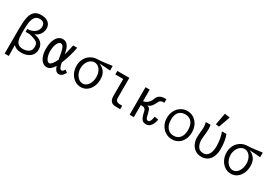

<svg xmlns="http://www.w3.org/2000/svg" viewBox="43 -1999 4714 3324"><g transform="rotate(30 2400.0 -337.0)"><path d="M281.5 -731Q341.5 -731 385 -711.5Q428.5 -692 451.5 -655.8Q474.5 -619.5 474.5 -570.5Q474.5 -530 458.8 -492.8Q443 -455.5 413 -426.5Q383 -397.5 341 -382.5Q434 -369.5 485.8 -320.8Q537.5 -272 537.5 -190Q537.5 -125.5 505.8 -80.8Q474 -36 419.5 -13.5Q365 9 297 9Q243.5 9 208.8 -5Q174 -19 140 -49Q143.5 39.5 143.5 108V165H61.5V-314Q61.5 -459 77.2 -546.8Q93 -634.5 140.8 -682.8Q188.5 -731 281.5 -731ZM455.5 -201Q455.5 -240.5 439.2 -264.8Q423 -289 384 -306.5Q345 -324 272 -341Q269.5 -342 264.8 -342Q260 -342 249.5 -342H186.5V-400Q244.5 -400 291.5 -421Q338.5 -442 365.5 -479.2Q392.5 -516.5 392.5 -564Q392.5 -613 364.8 -636.5Q337 -660 292.5 -660Q225.5 -660 192.8 -613.5Q160 -567 151.8 -497.8Q143.5 -428.5 143.5 -321.5V-286Q143.5 -206.5 156.5 -158Q169.5 -109.5 202.2 -85.2Q235 -61 294 -61Q360 -61 407.8 -92.5Q455.5 -124 455.5 -201Z M638 -267.5Q638 -356 660 -421.5Q682 -487 721.2 -522Q760.5 -557 811.5 -557Q861 -557 894 -526Q927 -495 944.5 -444.5Q955.5 -411.5 969 -342.5Q984 -396.5 998.2 -456.2Q1012.5 -516 1018.5 -550H1099Q1085.5 -465.5 1056.2 -368.5Q1027 -271.5 994.5 -196Q1006 -134 1020.8 -104Q1035.5 -74 1058 -74Q1073.5 -74 1087.2 -86.8Q1101 -99.5 1112 -122L1162.5 -86Q1143.5 -48 1115.2 -20.8Q1087 6.5 1047 6.5Q981 6.5 947 -99.5Q917.5 -49.5 883.2 -21.8Q849 6 805 6Q759.5 6 721.2 -26Q683 -58 660.5 -119.8Q638 -181.5 638 -267.5ZM809 -76Q836.5 -76 866.8 -114.5Q897 -153 923.5 -210.5Q913.5 -273 903.2 -324.2Q893 -375.5 885.5 -397.5Q873 -436 857 -455.8Q841 -475.5 818.5 -475.5Q792.5 -475.5 770.2 -449.2Q748 -423 734.8 -375.2Q721.5 -327.5 721.5 -265.5Q721.5 -218 733.2 -174.2Q745 -130.5 765.2 -103.2Q785.5 -76 809 -76Z M1243.5 -275Q1243.5 -354.5 1278 -418Q1312.5 -481.5 1373.5 -517.8Q1434.5 -554 1511 -554Q1552 -554 1647.2 -565.2Q1742.5 -576.5 1788.5 -585V-492.5Q1695 -502 1569.5 -507Q1640 -479 1680.8 -423.8Q1721.5 -368.5 1721.5 -274.5Q1721.5 -197 1692.8 -132Q1664 -67 1611.2 -28.5Q1558.5 10 1489.5 10Q1420 10 1363.8 -28.8Q1307.5 -67.5 1275.5 -133Q1243.5 -198.5 1243.5 -275ZM1640.5 -273.5Q1640.5 -331 1620.8 -378.8Q1601 -426.5 1566 -454.2Q1531 -482 1487.5 -482Q1443.5 -482 1406.2 -454Q1369 -426 1347 -378Q1325 -330 1325 -273.5Q1325 -216 1347.5 -167Q1370 -118 1407.8 -89Q1445.5 -60 1488.5 -60Q1531.5 -60 1566.2 -89Q1601 -118 1620.8 -167Q1640.5 -216 1640.5 -273.5Z M2059 -142V-480H1901V-550H2141V-154Q2141 -108.5 2163.2 -89.8Q2185.5 -71 2216 -71H2275V0Q2248 0 2205.8 -1.2Q2163.5 -2.5 2148 -5Q2108 -12.5 2083.5 -44.5Q2059 -76.5 2059 -142Z M2665.5 -123 2662 -141Q2656.5 -170.5 2649.8 -190.8Q2643 -211 2626.5 -226Q2610 -241 2581.5 -241H2548.5V0H2464.5V-550H2548.5V-318Q2596.5 -326 2634.8 -359Q2673 -392 2690.5 -441Q2710 -497 2747.8 -523.5Q2785.5 -550 2843.5 -550H2881.5V-480H2854.5Q2830 -480 2812.5 -469Q2795 -458 2784 -441.5Q2773 -425 2762.5 -401Q2750.5 -376 2738.2 -356.8Q2726 -337.5 2703.5 -318.8Q2681 -300 2647.5 -288.5Q2672 -286 2685.5 -276.8Q2699 -267.5 2707.8 -247.2Q2716.5 -227 2727.5 -185Q2730.5 -174.5 2734 -157.5Q2740 -129 2745.8 -110.8Q2751.5 -92.5 2762.8 -79.8Q2774 -67 2791.5 -67Q2812.5 -67 2825.2 -85Q2838 -103 2844.5 -127.2Q2851 -151.5 2857.5 -188L2934.5 -174Q2929.5 -133.5 2913 -93Q2896.5 -52.5 2866 -24.8Q2835.5 3 2791.5 3Q2729.5 3 2702.8 -35.8Q2676 -74.5 2665.5 -123Z M3049 -277.5Q3049 -354 3081.8 -418.2Q3114.5 -482.5 3172.2 -519.8Q3230 -557 3302.5 -557Q3374.5 -557 3431.2 -519.8Q3488 -482.5 3520 -417.8Q3552 -353 3552 -273Q3552 -195.5 3521.8 -132.2Q3491.5 -69 3436.5 -32.5Q3381.5 4 3309.5 4Q3237 4 3177.2 -33Q3117.5 -70 3083.2 -134.5Q3049 -199 3049 -277.5ZM3473 -276.5Q3473 -348 3450.2 -395.5Q3427.5 -443 3388 -465.5Q3348.5 -488 3297.5 -488Q3250 -488 3211.8 -468Q3173.5 -448 3150.2 -402.8Q3127 -357.5 3127 -285.5Q3127 -214 3150 -164.2Q3173 -114.5 3213 -89.8Q3253 -65 3303.5 -65Q3350.5 -65 3388.8 -87Q3427 -109 3450 -156.5Q3473 -204 3473 -276.5Z M3670 -254Q3670 -289 3677 -353Q3679.5 -376.5 3681.8 -401.2Q3684 -426 3684 -447.5Q3684 -501.5 3670 -550H3765Q3773 -510 3773 -462Q3773 -433 3770.5 -406.2Q3768 -379.5 3763.5 -339.5Q3756 -281.5 3756 -254Q3756 -167.5 3790.2 -113.2Q3824.5 -59 3899 -59Q3950.5 -59 3982.2 -90.5Q4014 -122 4027.5 -171Q4041 -220 4041 -276Q4041 -346.5 4028.2 -419.8Q4015.5 -493 3993 -550H4082Q4127 -439.5 4127 -276Q4127 -188.5 4100.2 -123.8Q4073.5 -59 4022.2 -24Q3971 11 3899 11Q3832.5 11 3780.5 -21.5Q3728.5 -54 3699.2 -114.2Q3670 -174.5 3670 -254ZM3990 -824 3907 -594 3840 -604 3885 -839Z M4243.5 -275Q4243.5 -354.5 4278 -418Q4312.5 -481.5 4373.5 -517.8Q4434.5 -554 4511 -554Q4552 -554 4647.2 -565.2Q4742.5 -576.5 4788.5 -585V-492.5Q4695 -502 4569.5 -507Q4640 -479 4680.8 -423.8Q4721.5 -368.5 4721.5 -274.5Q4721.5 -197 4692.8 -132Q4664 -67 4611.2 -28.5Q4558.5 10 4489.5 10Q4420 10 4363.8 -28.8Q4307.5 -67.5 4275.5 -133Q4243.5 -198.5 4243.5 -275ZM4640.5 -273.5Q4640.5 -331 4620.8 -378.8Q4601 -426.5 4566 -454.2Q4531 -482 4487.5 -482Q4443.5 -482 4406.2 -454Q4369 -426 4347 -378Q4325 -330 4325 -273.5Q4325 -216 4347.5 -167Q4370 -118 4407.8 -89Q4445.5 -60 4488.5 -60Q4531.5 -60 4566.2 -89Q4601 -118 4620.8 -167Q4640.5 -216 4640.5 -273.5Z"/></g></svg>

Font: JuliaMono
Style: Regular
Weight: 400
Monospace: yes
Designer: cormullion
Foundry: corm
Version: Version 0.055; ttfautohint (v1.8.4)